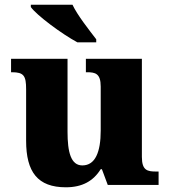

<svg xmlns="http://www.w3.org/2000/svg" viewBox="-20 -786 720 816"><path d="M309 -606H389V-619C360 -657 309 -721 288 -766H111V-756C136 -721 242 -642 309 -606ZM260 10C330 10 377 -17 408 -67H413L438 0H654V-57H644C607 -57 583 -61 583 -119V-536H345V-479H349C385 -479 408 -474 408 -418V-231C408 -140 385 -83 330 -83C281 -83 267 -140 267 -226V-536H27V-479H31C81 -479 91 -464 91 -407V-188C91 -55 140 10 260 10Z"/></svg>

Font: Noto Serif Myanmar ExtraBold
Style: Regular
Weight: 800
Designer: Ben Mitchell and the Monotype Design Team
Foundry: Monotype Imaging Inc.
Version: Version 2.106